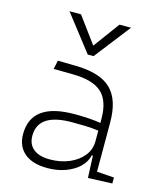

<svg xmlns="http://www.w3.org/2000/svg" viewBox="-116 -863 818 960"><g transform="rotate(15 293.0 -383.0)"><path d="M428.7 4.9 423.8 -109.4H418Q410.6 -75.2 383.1 -48.3Q355.5 -21.5 313 -5.9Q270.5 9.8 218.8 9.8Q142.1 9.8 100.3 -25.4Q58.6 -60.5 58.6 -124Q58.6 -286.1 282.2 -286.1Q320.3 -286.1 355.2 -283.9Q390.1 -281.7 417.5 -276.9V-297.9Q417.5 -391.1 371.8 -432.9Q326.2 -474.6 224.6 -476.1L122.1 -477.5L131.8 -522.5L224.6 -521Q350.6 -519 407.5 -464.6Q464.4 -410.2 464.4 -291.5V-37.1L553.7 -30.8V0ZM417.5 -236.8Q386.7 -241.7 349.9 -242.7Q313 -243.7 279.8 -243.7Q105.5 -243.7 105.5 -127.4Q105.5 -83 135.3 -59.1Q165 -35.2 218.8 -35.2Q275.4 -35.2 320.3 -54.4Q365.2 -73.7 391.4 -106.7Q417.5 -139.6 417.5 -181.2ZM268.1 -590.8 124 -776.4H183.6L283.2 -641.1L382.8 -776.4H442.4L298.3 -590.8Z"/></g></svg>

Font: Cascadia Mono ExtraLight
Style: Regular
Weight: 200
Monospace: yes
Designer: Aaron Bell
Foundry: Saja Typeworks
Version: Version 2404.023; ttfautohint (v1.8.4)